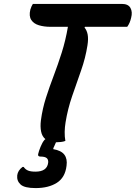

<svg xmlns="http://www.w3.org/2000/svg" viewBox="-20 -720 693 981"><path d="M314 0Q304 4 291 5.5Q278 7 266 7Q262 15 259 23Q256 31 253 36L252 42Q293 49 309 70.5Q325 92 320 127Q313 187 270.5 214Q228 241 162 241Q105 241 85 222.5Q65 204 68 176Q71 151 95 133H101Q110 146 123.5 151.5Q137 157 161 157Q220 157 226 112Q228 96 219 88Q210 80 187 80Q172 80 175 67Q178 53 187 30.5Q196 8 207 -5Q209 -7 212 -9Q195 -23 190 -48Q185 -73 189 -105Q197 -165 215 -221Q233 -277 254.5 -333.5Q276 -390 295.5 -451.5Q315 -513 327 -583H238Q205 -583 178.5 -591Q152 -599 139.5 -618.5Q127 -638 135 -671Q141 -690 148 -700H603Q635 -700 646.5 -679.5Q658 -659 650 -629Q644 -602 630 -583H414L412 -579Q424 -565 428 -543Q432 -521 427 -489Q417 -424 394 -359Q371 -294 348.5 -228.5Q326 -163 315 -95Q311 -71 310.5 -46.5Q310 -22 314 0Z"/></svg>

Font: Recursive Sn Csl St SmB
Style: Italic
Weight: 600
Italic angle: -15°
Version: Version 1.079;hotconv 1.0.112;makeotfexe 2.5.65598; ttfautoh